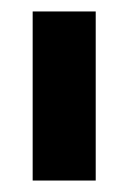

<svg xmlns="http://www.w3.org/2000/svg" viewBox="-20 -783 224 335"><path d="M147 -468H37V-763H147Z"/></svg>

Font: Open Sauce Two Black
Style: Regular
Weight: 900
Designer: Alfredo Marco Pradil
Foundry: Creative Sauce Fz LLC
Version: Version 1.477